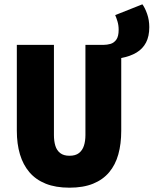

<svg xmlns="http://www.w3.org/2000/svg" viewBox="-20 -858 712 890"><path d="M542 -589 460 -650Q476 -650 492 -654.5Q508 -659 519 -674Q530 -689 530 -720Q530 -741 524.5 -759Q519 -777 514 -788L640 -838Q652 -822 662 -793.5Q672 -765 672 -732Q672 -690 657 -661Q642 -632 613 -614.5Q584 -597 542 -589ZM302 12Q238 12 192 -6.5Q146 -25 116.5 -59.5Q87 -94 72.5 -142.5Q58 -191 58 -252V-650H230V-232Q230 -204 236.5 -182.5Q243 -161 259 -148.5Q275 -136 302 -136Q330 -136 346 -148.5Q362 -161 369 -182.5Q376 -204 376 -232V-650H542V-252Q542 -191 528.5 -142.5Q515 -94 486 -59.5Q457 -25 411.5 -6.5Q366 12 302 12Z"/></svg>

Font: Source Code Pro ExtraLight Black
Style: Regular
Weight: 900
Monospace: yes
Version: Version 1.018;hotconv 1.0.116;makeotfexe 2.5.65601